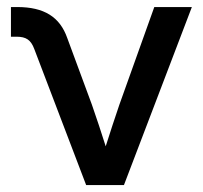

<svg xmlns="http://www.w3.org/2000/svg" viewBox="-20 -536 587 556"><path d="M79.1 -394.5 229.5 0H338.9L535.6 -515.6H426.8L325.7 -232.9C312 -192.9 298.8 -152.3 286.1 -112.3C273.4 -152.3 260.3 -192.4 246.1 -232.9L174.8 -425.8C153.3 -487.3 107.4 -515.6 29.8 -515.6H11.7V-429.7H27.8C55.7 -429.7 69.3 -420.4 79.1 -394.5Z"/></svg>

Font: Inteeer Medium
Style: Regular
Weight: 500
Designer: Rasmus Andersson
Foundry: rsms
Version: Version 4.001;Glyphs 3.4 (3402)